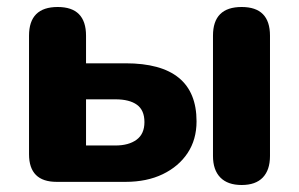

<svg xmlns="http://www.w3.org/2000/svg" viewBox="-20 -520 855 549"><path d="M142 0Q63 0 63 -79V-418Q63 -500 145 -500Q226 -500 226 -418V-339H339Q542 -339 542 -173Q542 -121 516.5 -82.5Q491 -44 445.5 -22Q400 0 339 0ZM226 -104H310Q348 -104 370.5 -120.5Q393 -137 393 -171Q393 -205 371.5 -220.5Q350 -236 310 -236H226ZM671 9Q631 9 610 -12.5Q589 -34 589 -74V-418Q589 -500 671 -500Q752 -500 752 -418V-74Q752 -34 731.5 -12.5Q711 9 671 9Z"/></svg>

Font: Chiron GoRound TC EB
Style: Regular
Weight: 700
Designer: Ryoko NISHIZUKA 西塚涼子 (kana, bopomofo & ideographs); Paul D. Hunt (Latin, Greek & Cyrillic); Sandoll Communications 산돌커뮤니
Foundry: Adobe
Version: Version 1.000;hotconv 1.1.1;makeotfexe 2.6.0